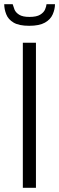

<svg xmlns="http://www.w3.org/2000/svg" viewBox="-23 -888 280 908"><path d="M85 0V-686H147V0ZM115 -766Q67 -766 41.5 -781Q16 -796 6.5 -820.5Q-3 -845 -3 -868H37Q40 -857 45.5 -843Q51 -829 67.5 -818.5Q84 -808 116 -808Q150 -808 167 -818.5Q184 -829 190 -843Q196 -857 197 -868H237Q237 -845 226.5 -820.5Q216 -796 189.5 -781Q163 -766 115 -766Z"/></svg>

Font: Archivo SemiCondensed ExtraLight
Style: Regular
Weight: 250
Width: 4
Designer: Hector Gatti
Foundry: Omnibus-Type
Version: Version 2.001